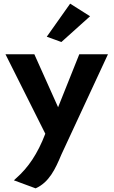

<svg xmlns="http://www.w3.org/2000/svg" viewBox="-20 -789 626 1051"><path d="M236 -588 316 -559 473 -700 364 -769ZM69 186 56 198 175 242C249 209 283 136 316 57L571 -492H414L298 -202L168 -492H10L228 -57C186 53 134 129 69 186Z"/></svg>

Font: Bluebird
Style: SfBdNrw
Weight: 700
Designer: Jasper
Foundry: Cannot Into Space Fonts
Version: Version 0.98